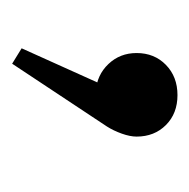

<svg xmlns="http://www.w3.org/2000/svg" viewBox="-18 -146 319 324"><g transform="rotate(90 142.0 15.5)"><path d="M88 155 62 139 135 -23V14Q107 12 88.5 -7.5Q70 -27 70 -55Q70 -85 90 -104.5Q110 -124 141 -124Q172 -124 191.5 -104.5Q211 -85 211 -55Q211 -44 206 -30Q201 -16 194 -5Z"/></g></svg>

Font: Wittgenstein Medium
Style: Regular
Weight: 500
Designer: Jörg Drees
Foundry: Jörg Drees
Version: Version 1.500